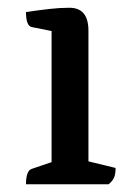

<svg xmlns="http://www.w3.org/2000/svg" viewBox="-20 -475 354 495"><path d="M47 0Q47 -36 63 -40L113 -57V-395L63 -405Q47 -407 47 -444Q82 -449 108 -452Q134 -455 159 -455Q208 -455 208 -396V-59L278 -42Q278 -26 274 -17Q270 -8 260 0Z"/></svg>

Font: Petrona Medium
Style: Regular
Weight: 500
Designer: Ringo R. Seeber
Foundry: Ringo R. Seeber
Version: Version 2.001; ttfautohint (v1.8.3)